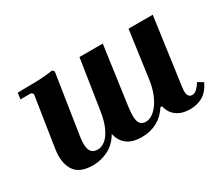

<svg xmlns="http://www.w3.org/2000/svg" viewBox="-92 -707 1079 935"><g transform="rotate(-30 447.0 -240.0)"><path d="M845 -88 875 -70Q852 -24 821 -7Q790 10 752 10Q713 10 688.5 -3.5Q664 -17 652.5 -36Q641 -55 639 -71H629Q605 -32 566.5 -11Q528 10 479 10Q426 10 396.5 -13.5Q367 -37 359 -77Q332 -31 291 -10.5Q250 10 204 10Q130 10 101.5 -33.5Q73 -77 84 -150L128 -435L118 -445H58L63 -480Q110 -480 165.5 -481.5Q221 -483 261 -490L271 -480L220 -150Q214 -113 216.5 -89.5Q219 -66 231 -55.5Q243 -45 264 -45Q285 -45 305.5 -61.5Q326 -78 342.5 -113Q359 -148 367 -201L410 -480H541L495 -150Q490 -113 492 -89.5Q494 -66 504.5 -55.5Q515 -45 534 -45Q550 -45 567.5 -55.5Q585 -66 601.5 -87.5Q618 -109 631 -142Q644 -175 650 -220L686 -480H822L770 -104Q765 -69 772.5 -57Q780 -45 793 -45Q808 -45 820.5 -57Q833 -69 845 -88Z"/></g></svg>

Font: Brygada 1918
Style: Italic
Weight: 400
Italic angle: -8°
Designer: Mateusz Machalski | Borys Kosmynka | Przemek Hoffer
Foundry: NIEPODLEGLA 2018
Version: Version 3.006